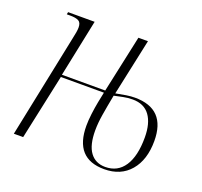

<svg xmlns="http://www.w3.org/2000/svg" viewBox="-100 -651 817 775"><g transform="rotate(20 308.0 -263.0)"><path d="M420 10Q293 10 293 -131Q293 -154 296.5 -182Q300 -210 305 -236Q310 -262 314 -280H129L69 0H29L120 -441Q124 -459 126 -471Q128 -483 128 -492Q128 -513 116 -519.5Q104 -526 80 -526H65L67 -536H181L130 -290H316L369 -536H410L358 -293Q383 -298 402.5 -301Q422 -304 439 -304Q572 -304 572 -166Q572 -85 531.5 -37.5Q491 10 420 10ZM421 0Q474 0 502.5 -43Q531 -86 531 -166Q531 -227 506.5 -260.5Q482 -294 433 -294Q412 -294 393 -290Q374 -286 355 -282Q345 -230 339 -193Q333 -156 333 -125Q333 -62 356 -31Q379 0 421 0Z"/></g></svg>

Font: Noto Serif Display Condensed ExtraLight
Style: Italic
Weight: 200
Width: 3
Italic angle: -12°
Designer: Monotype Design Team
Foundry: Monotype Imaging Inc.
Version: Version 2.009